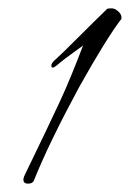

<svg xmlns="http://www.w3.org/2000/svg" viewBox="-20 -433 311 460"><path d="M36 -3Q36 -5 38 -11Q100 -139 124.5 -192Q149 -245 179 -324L153 -305Q132 -290 121 -280.5Q110 -271 106.5 -271Q103 -271 103 -276.5Q103 -282 114 -291.5Q125 -301 165.5 -341.5Q206 -382 237 -412Q240 -413 247.5 -413Q255 -413 263 -406Q271 -399 271 -391V-388Q235 -341 170 -225Q97 -90 61 0Q58 7 47 7Q36 7 36 -3Z"/></svg>

Font: Lovers Quarrel
Style: Regular
Weight: 400
Designer: Robert E. Leuschke
Foundry: Robert E. Leuschke
Version: Version 1.001